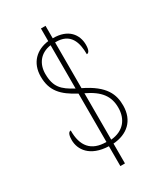

<svg xmlns="http://www.w3.org/2000/svg" viewBox="-206 -847 877 1014"><g transform="rotate(-30 232.5 -340.5)"><path d="M218 -42V79H246V-42C331 -48 391 -98 391 -191C391 -258 368 -321 246 -380V-659C341 -662 360 -592 360 -521C373 -521 381 -536 381 -567C381 -629 341 -685 246 -684V-760H218V-683C144 -674 90 -625 90 -540C90 -453 133 -408 218 -363V-68C126 -68 84 -120 85 -215C68 -215 64 -190 64 -168C64 -110 105 -46 218 -42ZM218 -658V-394C150 -430 118 -460 118 -541C118 -601 152 -649 218 -658ZM246 -66V-349C330 -309 363 -263 363 -194C363 -123 323 -73 246 -66Z"/></g></svg>

Font: Noto Serif Devanagari Condensed Thin
Style: Regular
Weight: 100
Width: 3
Designer: Universal Thirst, Indian Type Foundry and the Monotype Design Team
Foundry: Monotype Imaging Inc.
Version: Version 2.004